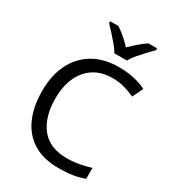

<svg xmlns="http://www.w3.org/2000/svg" viewBox="-223 -1065 1079 1197"><g transform="rotate(30 316.0 -467.0)"><path d="M403 -645Q288 -645 222 -568Q156 -491 156 -357Q156 -224 217.5 -146.5Q279 -69 402 -69Q449 -69 491 -77Q533 -85 573 -97V-19Q533 -4 490.5 3Q448 10 389 10Q280 10 207 -35Q134 -80 97.5 -163Q61 -246 61 -358Q61 -466 100.5 -548.5Q140 -631 217 -677.5Q294 -724 404 -724Q517 -724 601 -682L565 -606Q532 -621 491.5 -633Q451 -645 403 -645ZM334 -784Q321 -807 299 -833.5Q277 -860 253 -886Q229 -912 211 -931V-944H271Q297 -927 325 -903Q353 -879 378 -852Q405 -879 433 -903Q461 -927 487 -944H549V-931Q530 -912 505.5 -886Q481 -860 458.5 -833.5Q436 -807 424 -784Z"/></g></svg>

Font: Noto Music
Style: Regular
Weight: 400
Designer: Monotype Design Team, Benjamin Yang
Foundry: Monotype Imaging Inc.
Version: Version 2.002; ttfautohint (v1.8.4.7-5d5b)